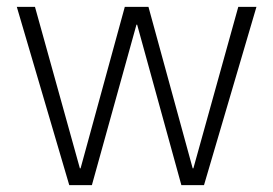

<svg xmlns="http://www.w3.org/2000/svg" viewBox="-20 -540 797 560"><path d="M182 0 29 -520H82L213 -49H215L344 -520H413L542 -49H544L675 -520H728L575 0H509L380 -468H378L248 0Z"/></svg>

Font: M PLUS 2 Thin Light
Style: Regular
Weight: 300
Version: Version 1.001